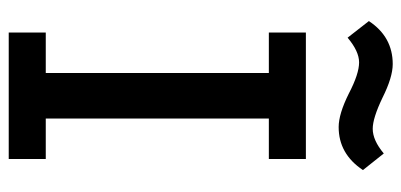

<svg xmlns="http://www.w3.org/2000/svg" viewBox="-266 -676 942 451"><g transform="rotate(90 205.5 -451.0)"><path d="M279 -775Q248 -775 200 -799Q154 -823 127 -823Q101 -823 69 -796L30 -846Q67 -902 131 -902Q162 -902 210 -878Q258 -855 283 -855Q310 -855 341 -881L380 -832Q342 -775 279 -775ZM57 0V-87H152V-611H57V-698H354V-611H259V-87H354V0Z"/></g></svg>

Font: Anuphan Medium
Style: Regular
Weight: 500
Designer: Mike Abbink, Paul van der Laan, Pieter van Rosmalen, Mint Tantisuwanna
Foundry: Bold Monday; Cadson Demak
Version: Version 3.002;hotconv 1.0.109;makeotfexe 2.5.65596